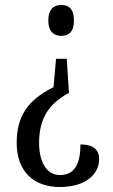

<svg xmlns="http://www.w3.org/2000/svg" viewBox="-20 -560 452 771"><path d="M227 -540C198 -540 174 -525 174 -478C174 -431 198 -416 227 -416C255 -416 277 -431 277 -478C277 -525 255 -540 227 -540ZM257 -187 248 -324H205L195 -210C95 -160 47 -97 47 14C47 127 114 191 220 191C322 191 378 141 378 79C378 36 348 20 303 20C303 94 282 143 221 143C165 143 137 87 137 15C137 -72 166 -139 257 -187Z"/></svg>

Font: Noto Serif Ethiopic XCn
Style: Regular
Weight: 400
Width: 2
Designer: Monotype Design Team
Foundry: Monotype Imaging Inc.
Version: Version 2.102